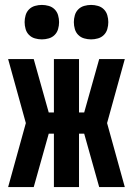

<svg xmlns="http://www.w3.org/2000/svg" viewBox="-20 -760 540 780"><path d="M487 0H383L322 -217H301V0H199V-217H178L117 0H13L85 -260L13 -520H117L178 -303H199V-520H301V-303H322L383 -520H487L415 -260ZM350 -600Q336 -600 322 -604Q308 -608 298 -618Q288 -628 284 -642Q280 -656 280 -670Q280 -684 284 -698Q288 -712 298 -722Q308 -732 322 -736Q336 -740 350 -740Q364 -740 378 -736Q392 -732 402 -722Q412 -712 416 -698Q420 -684 420 -670Q420 -656 416 -642Q412 -628 402 -618Q392 -608 378 -604Q364 -600 350 -600ZM150 -600Q136 -600 122 -604Q108 -608 98 -618Q88 -628 84 -642Q80 -656 80 -670Q80 -684 84 -698Q88 -712 98 -722Q108 -732 122 -736Q136 -740 150 -740Q164 -740 178 -736Q192 -732 202 -722Q212 -712 216 -698Q220 -684 220 -670Q220 -656 216 -642Q212 -628 202 -618Q192 -608 178 -604Q164 -600 150 -600Z"/></svg>

Font: Iosevka Curly Heavy
Style: Regular
Weight: 900
Monospace: yes
Designer: Belleve Invis
Foundry: Belleve Invis
Version: Version 22.1.2; ttfautohint (v1.8.4)